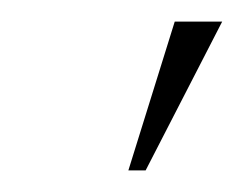

<svg xmlns="http://www.w3.org/2000/svg" viewBox="-20 -668 226 178"><path d="M142 -648H186L115 -510H99Z"/></svg>

Font: Srisakdi
Style: Regular
Weight: 400
Designer: Cadson Demak Co.,Ltd.
Foundry: Cadson Demak Co.,Ltd.
Version: Version 1.000